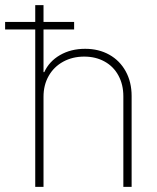

<svg xmlns="http://www.w3.org/2000/svg" viewBox="-57 -727 612 747"><path d="M112.3 0H80.1V-612.3H-37.1V-641.6H80.1V-707H112.3V-641.6H231.4V-612.3H112.3V-446.3H115.2Q134.3 -488.3 176.5 -512.7Q218.8 -537.1 274.4 -537.1Q327.1 -537.1 368.2 -514.2Q409.2 -491.2 432.1 -449.5Q455.1 -407.7 455.1 -353.5V0H422.9V-352.5Q422.9 -397.9 403.8 -433.1Q384.8 -468.3 350.1 -487.5Q315.4 -506.8 270.5 -506.8Q225.1 -506.8 189 -487.1Q152.8 -467.3 132.6 -431.9Q112.3 -396.5 112.3 -350.6Z"/></svg>

Font: Pretendard GOV Thin
Style: Regular
Weight: 100
Designer: Base glyphs from Inter by Rasmus Andersson; Hangeul glyphs from Noto Sans CJK(Source Han Sans) by Jang Soo-young and Kan
Foundry: Kil Hyung-jin
Version: Version 1.309